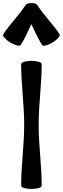

<svg xmlns="http://www.w3.org/2000/svg" viewBox="-43 -1221 413 1262"><path d="M93 -925C121 -968 141 -1016 163 -1062C186 -1016 206 -968 234 -925C240 -915 271 -923 303 -942C334 -961 355 -985 349 -995C306 -1062 247 -1118 204 -1185C196 -1197 180 -1203 163 -1200C147 -1203 131 -1197 123 -1185C80 -1118 21 -1062 -22 -995C-28 -985 -7 -961 24 -942C56 -923 87 -915 93 -925ZM96 -800C96 -666 116 -534 116 -400C116 -266 96 -134 96 0C96 12 126 21 163 21C201 21 231 12 231 0C231 -134 211 -266 211 -400C211 -534 231 -666 231 -800C231 -812 201 -821 163 -821C126 -821 96 -812 96 -800Z"/></svg>

Font: Nupuram Expanded Bold
Style: Regular
Weight: 700
Width: 7
Designer: Santhosh Thottingal (santhosh.thottingal@gmail.com)
Foundry: SMC
Version: Version 1.000